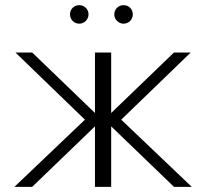

<svg xmlns="http://www.w3.org/2000/svg" viewBox="-20 -726 801 746"><path d="M105 0 349 -235V0H412V-235L656 0H725L451 -261L721 -522H656L412 -287V-522H349V-287L105 -522H40L310 -261L36 0ZM460 -634C480 -634 496 -650 496 -670C496 -691 480 -706 460 -706C441 -706 424 -691 424 -670C424 -650 441 -634 460 -634ZM288 -634C307 -634 324 -650 324 -670C324 -691 307 -706 288 -706C268 -706 252 -691 252 -670C252 -650 268 -634 288 -634Z"/></svg>

Font: Chess Sans Light
Style: Regular
Weight: 300
Designer: Wolf Bōese
Foundry: Wolf Bōese
Version: Version 7.223;Glyphs 3.3 (3306)